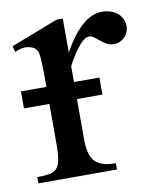

<svg xmlns="http://www.w3.org/2000/svg" viewBox="-61 -509 464 559"><g transform="rotate(-10 171.5 -230.0)"><path d="M340.8 -406.2Q340.8 -397.5 337.4 -389.2Q334 -380.9 327.9 -374.8Q321.8 -368.7 313.7 -364.7Q305.7 -360.8 296.4 -360.8Q284.2 -360.8 274.7 -366.2Q265.1 -371.6 257.3 -378.2Q249.5 -384.8 242.2 -390.1Q234.9 -395.5 227.1 -395.5Q214.8 -395.5 197.5 -375.2Q180.2 -355 161.6 -319.3V-272.5H236.8V-222.2H161.6V-104Q161.6 -83 165 -66.9Q168.5 -50.8 177.2 -40Q186 -29.3 201.4 -23.9Q216.8 -18.6 240.7 -18.6V0H8.3V-18.6Q29.3 -18.6 43.2 -20.8Q57.1 -22.9 65.2 -31.2Q73.2 -39.6 76.7 -55.9Q80.1 -72.3 80.1 -101.1V-222.2H4.9V-272.5H80.1V-288.6Q80.1 -323.7 79.3 -342.3Q78.6 -360.8 76.9 -369.9Q75.2 -378.9 72.3 -382.1Q69.3 -385.3 65.4 -389.6Q54.7 -395.5 41.7 -396.5Q28.8 -397.5 8.3 -388.7L3.9 -406.2L142.6 -460H161.6V-359.9Q217.3 -460 277.3 -460Q290.5 -460 302.2 -456.1Q314 -452.1 322.5 -445.1Q331.1 -438 335.9 -428Q340.8 -418 340.8 -406.2Z"/></g></svg>

Font: Doulos SIL Compact
Style: Regular
Weight: 400
Designer: Walt Agee, Victor Gaultney, Peter Martin, Debbi Hosken
Foundry: SIL International
Version: Version 4.110; 2011; Maintenance release ; LnSpcTght